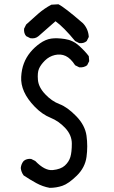

<svg xmlns="http://www.w3.org/2000/svg" viewBox="-20 -862 540 907"><path d="M214.8 25.4Q181.6 19.5 151.4 2.9Q121.1 -13.7 91.8 -33.2Q80.1 -48.8 78.1 -68.4Q80.1 -87.9 91.8 -101.6Q105.5 -113.3 127 -111.3L146.5 -101.6Q191.4 -54.7 229.5 -58.6Q267.6 -62.5 286.6 -80.1Q305.7 -97.7 312.5 -120.6Q319.3 -143.6 319.3 -183.6Q319.3 -223.6 288.6 -256.8Q257.8 -290 218.8 -305.7Q179.7 -321.3 144.5 -357.4Q109.4 -393.6 93.8 -428.7Q78.1 -463.9 80.1 -499Q82 -534.2 92.8 -562.5Q103.5 -590.8 123 -614.7Q142.6 -638.7 168.9 -657.2Q195.3 -675.8 221.7 -679.7Q248 -683.6 286.6 -677.7Q325.2 -671.9 354.5 -645Q383.8 -618.2 399.4 -596.7L401.4 -573.2L391.6 -553.7Q376 -542 354.5 -543.9L335 -553.7Q313.5 -586.9 290 -597.7Q266.6 -608.4 239.3 -602.1Q211.9 -595.7 191.9 -575.7Q171.9 -555.7 164.1 -537.1Q156.2 -518.6 159.2 -484.4Q162.1 -450.2 193.4 -417Q224.6 -383.8 261.2 -370.1Q297.9 -356.4 339.8 -313.5Q381.8 -270.5 388.7 -220.7Q395.5 -170.9 388.7 -120.6Q381.8 -70.3 342.8 -32.2Q303.7 5.9 274.9 15.6Q246.1 25.4 214.8 25.4ZM354.5 -658.2 335 -668Q280.3 -734.4 242.2 -761.7L162.1 -691.4Q146.5 -677.7 123 -681.6L103.5 -691.4Q91.8 -705.1 93.8 -726.6L103.5 -746.1Q130.9 -771.5 160.2 -796.9Q189.5 -822.3 222.7 -839.8L255.9 -841.8Q284.2 -828.1 372.1 -752Q397.5 -724.6 399.4 -687.5L389.6 -668Q376 -656.2 354.5 -658.2Z"/></svg>

Font: JasonHandwriting2
Style: Regular
Weight: 400
Version: Version 1.05.10